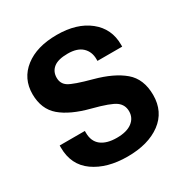

<svg xmlns="http://www.w3.org/2000/svg" viewBox="-170 -859 966 1008"><g transform="rotate(-30 312.5 -355.0)"><path d="M36.1 -201.9V-214.6H188.7V-203.6Q188.7 -151.4 222.5 -125.2Q256.3 -99.1 316.9 -99.1Q377.2 -99.1 409.4 -123.5Q441.7 -147.9 441.7 -188.2Q441.7 -227.3 411 -250Q380.4 -272.7 276.1 -299.6Q164.3 -328.4 105.8 -378.3Q47.4 -428.2 47.1 -518.8Q47.1 -613 119 -669.2Q190.9 -725.3 312.5 -725.3Q433.6 -725.3 506.7 -667.1Q579.8 -608.9 579.8 -512.2V-500H429.9V-510.5Q429.9 -555.9 400.5 -583.6Q371.1 -611.3 313 -611.3Q254.9 -611.3 227.4 -589.5Q200 -567.6 200 -530Q200 -493.4 229.4 -474.6Q258.8 -455.8 362.5 -428Q472.7 -398.4 533.2 -347.3Q593.8 -296.1 594 -199.2Q594 -97.9 518.2 -41.7Q442.4 14.4 317.1 14.4Q192.9 14.4 114.5 -41Q36.1 -96.4 36.1 -201.9Z"/></g></svg>

Font: RobotoFlex
Style: Regular
Weight: 400
Designer: Berlow after Robertson
Foundry: Google
Version: Version 2.136